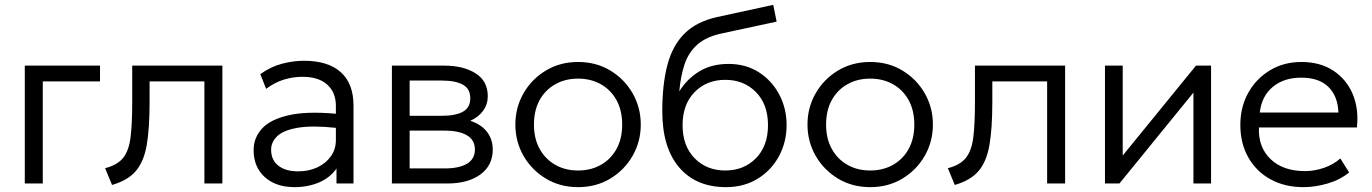

<svg xmlns="http://www.w3.org/2000/svg" viewBox="-20 -755 5644 790"><path d="M82 0V-485H391.5V-420H156V0Z M441 6 412.5 -63Q463.5 -76 487 -105.8Q510.5 -135.5 517.2 -190.5Q524 -245.5 524 -334V-485H895V0H821V-420H595.5V-334Q595.5 -227 583.8 -158.5Q572 -90 538.8 -51.2Q505.5 -12.5 441 6Z M1192.5 15Q1114.5 15 1069 -26.8Q1023.5 -68.5 1023.5 -137.5Q1023.5 -187 1057 -224.8Q1090.5 -262.5 1164.8 -280.2Q1239 -298 1362 -287V-320Q1362 -375 1326.2 -407Q1290.5 -439 1224.5 -439Q1186 -439 1148.2 -427.5Q1110.5 -416 1075 -389.5L1051 -450Q1094.5 -481 1141 -493Q1187.5 -505 1230 -505Q1330 -505 1382.2 -458Q1434.5 -411 1434.5 -320.5V0H1364.5V-61.5Q1338.5 -24 1293 -4.5Q1247.5 15 1192.5 15ZM1095.5 -139Q1095.5 -97 1125 -73.5Q1154.5 -50 1207 -50Q1251 -50 1286 -66.5Q1321 -83 1341.5 -112Q1362 -141 1362 -178.5V-229Q1263 -239.5 1204.5 -229.2Q1146 -219 1120.8 -194.8Q1095.5 -170.5 1095.5 -139Z M1592.5 0V-485H1807.5Q1887 -485 1937 -453.2Q1987 -421.5 1987 -359Q1987 -326 1968 -299.5Q1949 -273 1915 -258Q1960.5 -243 1984 -212.2Q2007.5 -181.5 2007.5 -139.5Q2007.5 -74.5 1956.8 -37.2Q1906 0 1820 0ZM1798.5 -423.5H1665.5V-278.5H1798.5Q1854 -278.5 1884.5 -295.2Q1915 -312 1915 -350.5Q1915 -389.5 1884.8 -406.5Q1854.5 -423.5 1798.5 -423.5ZM1665.5 -62H1809.5Q1868.5 -62 1901.2 -81.2Q1934 -100.5 1934 -140Q1934 -179 1901.5 -198.2Q1869 -217.5 1809.5 -217.5H1665.5Z M2358.5 15Q2284.5 15 2226 -20.2Q2167.5 -55.5 2134 -114Q2100.5 -172.5 2100.5 -242.5Q2100.5 -312.5 2134 -371Q2167.5 -429.5 2226 -464.8Q2284.5 -500 2358.5 -500Q2433 -500 2491.2 -464.8Q2549.5 -429.5 2583 -371Q2616.5 -312.5 2616.5 -242.5Q2616.5 -172.5 2583 -114Q2549.5 -55.5 2491.2 -20.2Q2433 15 2358.5 15ZM2358.5 -53.5Q2411.5 -53.5 2452.5 -76.8Q2493.5 -100 2516.8 -142.2Q2540 -184.5 2540 -242.5Q2540 -300.5 2516.8 -342.8Q2493.5 -385 2452.5 -408.2Q2411.5 -431.5 2358.5 -431.5Q2305.5 -431.5 2264.5 -408.2Q2223.5 -385 2200.2 -342.8Q2177 -300.5 2177 -242.5Q2177 -184.5 2200.5 -142.2Q2224 -100 2264.8 -76.8Q2305.5 -53.5 2358.5 -53.5Z M2967 15Q2844 15 2774.5 -66.2Q2705 -147.5 2705 -297.5Q2705 -407 2725.8 -486.8Q2746.5 -566.5 2795.5 -616Q2844.5 -665.5 2929 -684.5L3161.5 -735L3175.5 -666L2950 -617.5Q2885 -603.5 2849 -571.2Q2813 -539 2796.8 -490.8Q2780.5 -442.5 2775 -379Q2806.5 -430 2857 -461Q2907.5 -492 2978 -492Q3048.5 -492 3102.2 -457.8Q3156 -423.5 3186.2 -366.2Q3216.5 -309 3216.5 -240.5Q3216.5 -170.5 3185.2 -112.5Q3154 -54.5 3097.8 -19.8Q3041.5 15 2967 15ZM2964 -53.5Q3041 -53.5 3090.5 -104Q3140 -154.5 3140 -240Q3140 -325.5 3090.5 -376Q3041 -426.5 2964 -426.5Q2887.5 -426.5 2838 -376Q2788.5 -325.5 2788.5 -240Q2788.5 -154.5 2838 -104Q2887.5 -53.5 2964 -53.5Z M3560.5 15Q3486.5 15 3428 -20.2Q3369.5 -55.5 3336 -114Q3302.5 -172.5 3302.5 -242.5Q3302.5 -312.5 3336 -371Q3369.5 -429.5 3428 -464.8Q3486.5 -500 3560.5 -500Q3635 -500 3693.2 -464.8Q3751.5 -429.5 3785 -371Q3818.5 -312.5 3818.5 -242.5Q3818.5 -172.5 3785 -114Q3751.5 -55.5 3693.2 -20.2Q3635 15 3560.5 15ZM3560.5 -53.5Q3613.5 -53.5 3654.5 -76.8Q3695.5 -100 3718.8 -142.2Q3742 -184.5 3742 -242.5Q3742 -300.5 3718.8 -342.8Q3695.5 -385 3654.5 -408.2Q3613.5 -431.5 3560.5 -431.5Q3507.5 -431.5 3466.5 -408.2Q3425.5 -385 3402.2 -342.8Q3379 -300.5 3379 -242.5Q3379 -184.5 3402.5 -142.2Q3426 -100 3466.8 -76.8Q3507.5 -53.5 3560.5 -53.5Z M3908.5 6 3880 -63Q3931 -76 3954.5 -105.8Q3978 -135.5 3984.8 -190.5Q3991.5 -245.5 3991.5 -334V-485H4362.5V0H4288.5V-420H4063V-334Q4063 -227 4051.2 -158.5Q4039.5 -90 4006.2 -51.2Q3973 -12.5 3908.5 6Z M4526.5 0V-485H4599.5V-115L4901 -485H4963V0H4890.5V-374L4586 0Z M5343 15Q5266.5 15 5208 -17Q5149.5 -49 5116.5 -106.8Q5083.5 -164.5 5083.5 -241Q5083.5 -315.5 5116.5 -374Q5149.5 -432.5 5206.2 -466.2Q5263 -500 5335 -500Q5411.5 -500 5465.8 -464.5Q5520 -429 5545.8 -368Q5571.5 -307 5563 -230.5H5160Q5156.5 -149.5 5208 -100.2Q5259.5 -51 5349.5 -51Q5389 -51 5427.8 -64.5Q5466.5 -78 5495 -103L5531 -45.5Q5494 -15 5442.8 0Q5391.5 15 5343 15ZM5163.5 -292H5487Q5484.5 -359.5 5445.8 -397.5Q5407 -435.5 5334 -435.5Q5263 -435.5 5217 -397.5Q5171 -359.5 5163.5 -292Z"/></svg>

Font: Geologica ExtraLight
Style: Regular
Weight: 200
Designer: Sindre Bremnes, Frode Helland
Foundry: Monokrom Skriftforlag AS
Version: Version 1.010; ttfautohint (v1.8.4.7-5d5b);gftools[0.9.28]